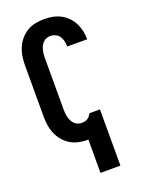

<svg xmlns="http://www.w3.org/2000/svg" viewBox="-174 -825 849 1123"><g transform="rotate(-20 250.0 -264.0)"><path d="M250 215V8Q249 8 248.5 8Q248 8 248 8Q220 8 192 2.5Q164 -3 140 -17.5Q116 -32 98 -53.5Q80 -75 69 -101Q58 -127 54 -154.5Q50 -182 50 -210V-525Q50 -553 54 -580.5Q58 -608 69 -634Q80 -660 98 -681.5Q116 -703 140 -717.5Q164 -732 192 -737.5Q220 -743 248 -743Q274 -743 300 -738Q326 -733 349 -721Q372 -709 390.5 -690Q409 -671 421 -647.5Q433 -624 438.5 -598Q444 -572 444 -546H320Q320 -562 316.5 -578.5Q313 -595 304 -609Q295 -623 279.5 -630.5Q264 -638 248 -638Q235 -638 223 -633.5Q211 -629 202 -619.5Q193 -610 187.5 -598.5Q182 -587 179 -575Q176 -563 175 -550Q174 -537 174 -525V-210Q174 -198 175 -185Q176 -172 179 -160Q182 -148 187.5 -136.5Q193 -125 202 -115.5Q211 -106 223 -101.5Q235 -97 248 -97Q257 -97 266.5 -99Q276 -101 284 -106Q292 -111 298 -118.5Q304 -126 308 -134L309 -135H374V215Z"/></g></svg>

Font: Iosevka SS04 Extrabold
Style: Regular
Weight: 800
Monospace: yes
Designer: Belleve Invis
Foundry: Belleve Invis
Version: Version 19.0.0; ttfautohint (v1.8.4)